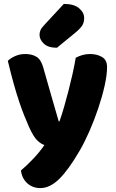

<svg xmlns="http://www.w3.org/2000/svg" viewBox="-20 -772 591 981"><path d="M128 -124Q117 -149 104.5 -180Q92 -211 78.5 -251Q65 -291 50.5 -342.5Q36 -394 20 -461Q34 -475 57.5 -485.5Q81 -496 109 -496Q144 -496 167 -481.5Q190 -467 201 -427Q221 -357 240.5 -288.5Q260 -220 280 -152H284Q296 -186 307.5 -226Q319 -266 330 -308.5Q341 -351 350.5 -393.5Q360 -436 367 -477Q384 -486 402 -491Q420 -496 440 -496Q475 -496 501 -481Q527 -466 527 -429Q527 -389 514.5 -333.5Q502 -278 482 -218.5Q462 -159 437 -102Q412 -45 387 -2Q330 96 282.5 142.5Q235 189 186 189Q146 189 119 164Q92 139 87 99Q119 72 151 38Q183 4 207 -31Q190 -36 170.5 -54.5Q151 -73 128 -124ZM306 -752Q358 -752 384 -730Q410 -708 410 -680Q410 -657 400 -641.5Q390 -626 366 -606L271 -528Q226 -528 204 -549Q182 -570 182 -594Q182 -606 186.5 -617Q191 -628 205 -643Z"/></svg>

Font: Baloo Da 2 ExtraBold
Style: Regular
Weight: 800
Designer: Noopur Datye, Sulekha Rajkumar and Ek Type
Foundry: Ek Type
Version: Version 1.640;hotconv 1.0.111;makeotfexe 2.5.65597; ttfautoh